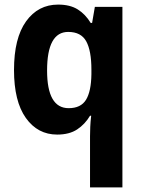

<svg xmlns="http://www.w3.org/2000/svg" viewBox="-20 -576 625 836"><path d="M372 17Q372 -2 373 -24Q374 -46 377 -72H372Q350 -35 316 -12.5Q282 10 229 10Q144 10 92.5 -62.5Q41 -135 41 -271Q41 -410 93.5 -483Q146 -556 233 -556Q285 -556 318.5 -535Q352 -514 375 -476H381L393 -546H513V240H372ZM279 -105Q332 -105 354.5 -141.5Q377 -178 378 -253V-273Q378 -355 355.5 -396Q333 -437 277 -437Q185 -437 185 -269Q185 -105 279 -105Z"/></svg>

Font: Noto Sans Tamil SemiCondensed
Style: Bold
Weight: 700
Width: 4
Designer: Jelle Bosma - Monotype Design Team
Foundry: Monotype Imaging Inc.
Version: Version 2.004; ttfautohint (v1.8.4.7-5d5b)